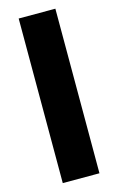

<svg xmlns="http://www.w3.org/2000/svg" viewBox="-124 -863 563 915"><g transform="rotate(-15 157.5 -406.0)"><path d="M67 0V-812H248V0Z"/></g></svg>

Font: Merriweather Sans ExtraBold
Style: Regular
Weight: 800
Designer: Eben Sorkin
Foundry: Eben Sorkin
Version: Version 2.001; ttfautohint (v1.8.3)